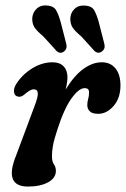

<svg xmlns="http://www.w3.org/2000/svg" viewBox="-20 -677 463 706"><path d="M48.5 -321.5Q34.5 -322.5 31.8 -337Q29 -351.5 40.5 -369.5Q63 -404 99 -426Q135 -448 173.5 -448Q199.5 -448 213.8 -433.2Q228 -418.5 228 -393Q228 -375.5 221.5 -348Q252.5 -399 286.5 -423.5Q320.5 -448 354 -448Q386.5 -448 404.8 -425.2Q423 -402.5 423 -363Q423 -316.5 397.8 -287.5Q372.5 -258.5 341.5 -258.5Q319 -258.5 310 -267.8Q301 -277 301 -290.5Q301 -302.5 304.2 -313Q307.5 -323.5 307.5 -337.5Q307.5 -353 291.5 -353Q270 -353 242.8 -315Q215.5 -277 191 -200.5Q178.5 -163 174.8 -141.8Q171 -120.5 171 -103.5Q171 -83 178.2 -72.8Q185.5 -62.5 185.5 -48.5Q185.5 -22.5 157 -6.8Q128.5 9 83 9Q-7.5 9 39.5 -106L106.5 -285.5Q120 -320 119 -334.2Q118 -348.5 104 -348.5Q97 -348.5 88.8 -343.8Q80.5 -339 66.5 -327Q56.5 -320 48.5 -321.5ZM204 -592.5 223.5 -516.5Q228.5 -498 215 -487.5Q201.5 -477.5 188 -489.5L139 -543.5Q116 -562.5 107.2 -575.8Q98.5 -589 98.5 -608Q99 -628 112 -642.2Q125 -656.5 144 -657Q175.5 -657.5 185.8 -640.2Q196 -623 204 -592.5ZM344 -592.5 363.5 -516.5Q368.5 -498 355 -488Q341.5 -477.5 327.5 -489.5L279 -543Q255.5 -562.5 247 -575.8Q238.5 -589 238.5 -608Q239 -628 251.8 -642Q264.5 -656 283.5 -656.5Q315.5 -657.5 325.8 -640.2Q336 -623 344 -592.5Z"/></svg>

Font: Fraunces 144pt S100 SemiBold
Style: Italic
Weight: 600
Italic angle: -16°
Version: Version 1.000; ttfautohint (v1.8.3)